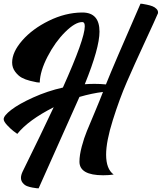

<svg xmlns="http://www.w3.org/2000/svg" viewBox="-20 -807 879 1044"><path d="M744 -787Q748 -787 755 -786Q762 -785 779 -781.5Q796 -778 809 -773Q822 -768 831.5 -758Q841 -748 839 -735Q825 -702 767.5 -578Q710 -454 670 -362Q630 -270 593.5 -154Q557 -38 557 34Q557 112 598 142Q573 146 541 146Q412 146 412 72Q412 37 424.5 -10Q437 -57 452.5 -94.5Q468 -132 496 -198.5Q524 -265 540 -307Q481 -300 412 -280L190 217Q186 217 179.5 216.5Q173 216 156.5 213Q140 210 127 205Q114 200 104 188Q94 176 94 160Q94 145 103 126Q206 -83 272 -224Q134 -154 74 -79Q66 -85 53.5 -94Q41 -103 20.5 -124.5Q0 -146 0 -159Q0 -178 41.5 -210Q83 -242 160.5 -277Q238 -312 322 -331Q441 -596 441 -664Q441 -687 428 -687Q427 -687 427 -687Q389 -687 334.5 -633Q280 -579 239 -500Q198 -421 196 -358Q190 -358 180 -359.5Q170 -361 144 -367.5Q118 -374 98.5 -384.5Q79 -395 62.5 -417Q46 -439 46 -467Q46 -524 101 -587Q156 -650 245.5 -694Q335 -738 425 -739Q426 -739 428 -739Q521 -739 521 -635Q521 -546 441 -349Q468 -351 494 -351Q525 -351 556 -348Q597 -451 744 -787Z"/></svg>

Font: Vervelle
Style: Script
Weight: 400
Monospace: yes
Designer: Nur Solikh
Foundry: Astageni Type
Version: Version 1.0